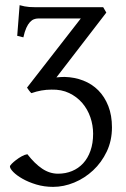

<svg xmlns="http://www.w3.org/2000/svg" viewBox="-20 -482 489 746"><path d="M415 12.7Q415 64.5 394.8 106.9Q374.5 149.4 341.8 179.9Q309.1 210.4 268.3 227.3Q227.5 244.1 186.5 244.1Q151.9 244.1 121.1 234.9Q90.3 225.6 67.6 212.6Q44.9 199.7 31.7 186.3Q18.6 172.9 18.6 164.6Q18.6 161.6 25.4 154.5Q32.2 147.5 42.5 139.6Q52.7 131.8 64.5 125.2Q76.2 118.7 86.4 117.2Q114.7 153.8 143.8 173.3Q172.9 192.9 205.6 192.9Q234.9 192.9 259.8 182.6Q284.7 172.4 303 152.6Q321.3 132.8 331.5 103.8Q341.8 74.7 341.8 37.6Q341.8 4.9 331.1 -26.4Q320.3 -57.6 299.6 -81.8Q278.8 -106 248.8 -120.4Q218.8 -134.8 180.2 -133.8Q160.2 -133.8 140.9 -130.4Q121.6 -127 102.1 -120.1Q98.6 -122.6 93 -130.1Q87.4 -137.7 85 -141.6L293.9 -410.2H127.9Q120.1 -410.2 112.1 -407.2Q104 -404.3 96.4 -396.2Q88.9 -388.2 82.3 -373.8Q75.7 -359.4 70.8 -336.9L46.9 -342.8L56.2 -461.9Q66.4 -459 75.4 -457.3Q84.5 -455.6 94 -454.8Q103.5 -454.1 114.7 -454.1H380.9L393.1 -433.1L199.2 -181.2Q207.5 -182.1 215.3 -182.6Q223.1 -183.1 231 -183.1Q270 -182.1 303.7 -168.9Q337.4 -155.8 362.1 -130.9Q386.7 -106 400.9 -69.8Q415 -33.7 415 12.7Z"/></svg>

Font: Gentium Plus CyrE
Style: Regular
Weight: 400
Designer: J. Victor Gaultney, Annie Olsen, Iska Routamaa, Becca Hirsbrunner
Foundry: SIL International
Version: Version 5.000